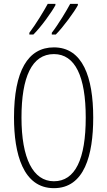

<svg xmlns="http://www.w3.org/2000/svg" viewBox="-20 -971 559 1001"><path d="M386 -944V-951H346C328 -917 283 -842 250 -800V-791H271C309 -829 369 -911 386 -944ZM269 -944V-951H229C210 -916 168 -846 133 -800V-791H154C194 -830 251 -910 269 -944ZM466 -358C466 -569 411 -724 261 -724C126 -724 53 -602 53 -358C53 -170 100 10 261 10C420 10 466 -162 466 -358ZM92 -358C92 -569 146 -689 261 -689C372 -689 427 -572 427 -358C427 -141 372 -26 261 -26C152 -26 92 -146 92 -358Z"/></svg>

Font: Noto Sans Sinhala ExtraCondensed ExtraLight
Style: Regular
Weight: 200
Width: 2
Designer: Jelle Bosma - Monotype Design Team
Foundry: Monotype Imaging Inc.
Version: Version 2.006